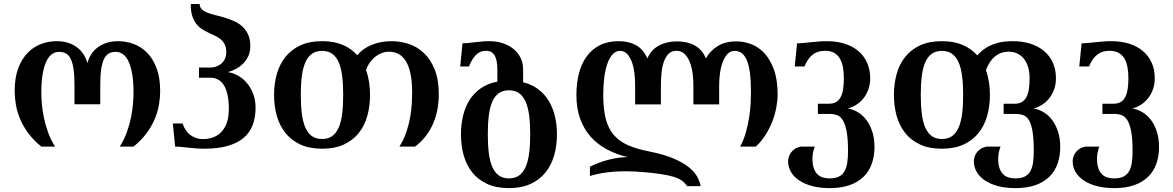

<svg xmlns="http://www.w3.org/2000/svg" viewBox="-20 -736 5888 964"><path d="M418.5 -418.5Q413.1 -440.9 400.9 -460.9Q388.7 -481 369.6 -496.1Q350.6 -511.2 324.5 -520.3Q298.3 -529.3 264.2 -529.3Q224.1 -529.3 186.3 -515.1Q148.4 -501 118.9 -470.7Q89.4 -440.4 71.5 -393.1Q53.7 -345.7 53.7 -279.3Q53.7 -247.1 59.6 -211.4Q65.4 -175.8 80.6 -139.4Q95.7 -103.1 121.6 -67.7Q147.5 -32.3 187.5 0H256.3Q234.4 -34.7 220.7 -73.3Q207 -111.8 199.7 -148.5Q192.4 -185.1 189.9 -217.1Q187.5 -249 187.5 -271Q187.5 -325.2 194.1 -363.8Q200.7 -402.4 212.4 -427.3Q224.1 -452.2 240.5 -463.9Q256.8 -475.6 276.9 -475.6Q296.4 -475.6 310.8 -467.8Q325.2 -460 334.7 -440.9Q344.2 -421.9 349.1 -389.9Q354 -357.9 354 -309.6V-212.4H483.4V-309.6Q483.4 -357.9 488.3 -389.9Q493.2 -421.9 502.9 -440.9Q512.7 -460 527.1 -467.8Q541.5 -475.6 561 -475.6Q581.1 -475.6 597.4 -463.9Q613.8 -452.2 625.5 -427.3Q637.2 -402.4 643.8 -363.8Q650.4 -325.2 650.4 -271Q650.4 -249 647.9 -217.1Q645.5 -185.1 638.2 -148.5Q630.9 -111.8 617.2 -73.3Q603.5 -34.7 581.5 0H650.4Q690.4 -32.3 716.3 -67.7Q742.2 -103.1 757.3 -139.4Q772.5 -175.8 778.3 -211.4Q784.2 -247.1 784.2 -279.3Q784.2 -345.7 766.4 -393.1Q748.5 -440.4 719 -470.7Q689.5 -501 651.6 -515.1Q613.8 -529.3 573.7 -529.3Q539.6 -529.3 513.2 -520.3Q486.8 -511.2 467.8 -496.1Q448.7 -481 436.5 -460.9Q424.3 -440.9 418.5 -418.5Z M1128.9 -189Q1128.9 -229.5 1122.6 -259Q1116.2 -288.6 1104.2 -307.9Q1092.3 -327.1 1075.2 -336.4Q1058.1 -345.7 1037.1 -345.7H979V-397H1035.6Q1054.2 -397 1069.1 -403.1Q1084 -409.2 1094.5 -419.4Q1105 -429.7 1110.6 -443.4Q1116.2 -457 1116.2 -472.7Q1116.2 -496.6 1108.6 -512.2Q1101.1 -527.8 1088.4 -538.3Q1075.7 -548.8 1059.6 -556.4Q1043.5 -564 1026.9 -571.8Q1010.3 -579.6 994.1 -589.8Q978 -600.1 965.3 -616.5Q952.6 -632.8 945.1 -656.7Q937.5 -680.7 937.5 -715.8H982.4Q982.4 -699.7 993.4 -689.5Q1004.4 -679.2 1022.2 -672.1Q1040 -665 1063 -659.7Q1085.9 -654.3 1109.6 -647Q1133.3 -639.6 1156.2 -629.4Q1179.2 -619.1 1197 -602.8Q1214.8 -586.4 1225.8 -562.3Q1236.8 -538.1 1236.8 -503.4Q1236.8 -476.1 1226.8 -454.3Q1216.8 -432.6 1200.7 -416.7Q1184.6 -400.9 1164.6 -390.1Q1144.5 -379.4 1124 -374Q1149.9 -370.1 1175 -356.2Q1200.2 -342.3 1219.7 -319.1Q1239.3 -295.9 1251.2 -264.6Q1263.2 -233.4 1263.2 -195.3Q1263.2 -147 1248.8 -108.6Q1234.4 -70.3 1203.4 -43.9Q1172.4 -17.6 1123 -3.4Q1073.7 10.7 1004.4 10.7Q983.4 10.7 963.4 9Q943.4 7.3 925 5.4Q906.7 3.4 890.1 1.7Q873.5 0 859.4 0L847.7 -116.2H896.5Q910.6 -75.2 938.2 -56.4Q965.8 -37.6 999 -37.6Q1024.9 -37.6 1048.3 -45.7Q1071.8 -53.7 1089.8 -71.8Q1107.9 -89.8 1118.4 -118.7Q1128.9 -147.5 1128.9 -189Z M1837.9 -259.3Q1837.9 -203.1 1824.2 -154.1Q1810.5 -105 1781.5 -68.4Q1752.4 -31.7 1706.8 -10.5Q1661.1 10.7 1597.2 10.7Q1533.7 10.7 1488 -10.5Q1442.4 -31.7 1413.1 -68.4Q1383.8 -105 1369.9 -154.1Q1356 -203.1 1356 -259.3Q1356 -315.4 1369.9 -364.5Q1383.8 -413.6 1413.1 -450.2Q1442.4 -486.8 1488 -508.1Q1533.7 -529.3 1597.2 -529.3Q1657.7 -529.3 1701.2 -510.5Q1744.6 -491.7 1773.9 -459Q1787.6 -475.6 1806.2 -488.8Q1824.7 -502 1846.7 -511Q1868.7 -520 1893.8 -524.7Q1918.9 -529.3 1945.3 -529.3Q1989.3 -529.3 2032 -515.4Q2074.7 -501.5 2108.4 -469.7Q2142.1 -438 2162.6 -387Q2183.1 -335.9 2183.1 -261.7Q2183.1 -224.6 2176.5 -188.2Q2169.9 -151.9 2155.8 -118.2Q2141.6 -84.5 2118.9 -54.4Q2096.2 -24.4 2064 0H1985.4Q2007.3 -34.7 2020.3 -73.2Q2033.2 -111.8 2039.6 -148.4Q2045.9 -185.1 2047.6 -217Q2049.3 -249 2049.3 -271Q2049.3 -325.7 2041.3 -364.5Q2033.2 -403.3 2018.1 -428.2Q2002.9 -453.1 1981.2 -464.8Q1959.5 -476.6 1931.6 -476.6Q1915.5 -476.6 1898.4 -470.5Q1881.3 -464.4 1866 -452.6Q1850.6 -440.9 1837.9 -423.6Q1825.2 -406.2 1817.9 -383.8Q1828.1 -356 1833 -324.5Q1837.9 -293 1837.9 -259.3ZM1703.1 -259.8Q1703.1 -313 1698 -354.2Q1692.9 -395.5 1680.4 -423.6Q1668 -451.7 1647.7 -466.1Q1627.4 -480.5 1597.2 -480.5Q1566.9 -480.5 1546.4 -466.1Q1525.9 -451.7 1513.4 -423.6Q1501 -395.5 1495.6 -354.2Q1490.2 -313 1490.2 -259.3Q1490.2 -205.6 1495.6 -164.3Q1501 -123 1513.4 -95Q1525.9 -66.9 1546.4 -52.5Q1566.9 -38.1 1597.2 -38.1Q1627.4 -38.1 1647.7 -52.7Q1668 -67.4 1680.4 -95.5Q1692.9 -123.5 1698 -164.8Q1703.1 -206.1 1703.1 -259.8Z M2294.4 -61.5Q2294.4 -110.4 2304.9 -154.5Q2315.4 -198.7 2337.6 -233.9Q2359.9 -269 2394.3 -293Q2428.7 -316.9 2477.1 -326.2V-388.2Q2477.1 -434.1 2463.4 -457.5Q2449.7 -481 2419.9 -481Q2391.6 -481 2371.6 -462.2Q2351.6 -443.4 2334.5 -402.3H2290.5L2302.2 -518.6Q2316.4 -518.6 2331.5 -520.3Q2346.7 -522 2363.3 -523.9Q2379.9 -525.9 2398.2 -527.6Q2416.5 -529.3 2437.5 -529.3Q2472.7 -529.3 2503.4 -519.3Q2534.2 -509.3 2557.1 -491Q2580.1 -472.7 2593.3 -446.5Q2606.4 -420.4 2606.4 -388.2V-323.2Q2650.9 -312 2682.9 -287.6Q2714.8 -263.2 2735.6 -228.8Q2756.3 -194.3 2766.4 -151.6Q2776.4 -108.9 2776.4 -61.5Q2776.4 -5.4 2762.5 43.7Q2748.5 92.8 2719.2 129.4Q2689.9 166 2644.3 187.3Q2598.6 208.5 2535.2 208.5Q2471.2 208.5 2425.5 187.3Q2379.9 166 2350.8 129.4Q2321.8 92.8 2308.1 43.7Q2294.4 -5.4 2294.4 -61.5ZM2429.2 -62Q2429.2 -8.3 2434.3 33Q2439.5 74.2 2451.9 102.3Q2464.4 130.4 2484.6 145Q2504.9 159.7 2535.2 159.7Q2565.4 159.7 2585.9 145.3Q2606.4 130.9 2618.9 102.8Q2631.3 74.7 2636.7 33.4Q2642.1 -7.8 2642.1 -61.5Q2642.1 -115.2 2636.7 -156.5Q2631.3 -197.8 2618.9 -225.8Q2606.4 -253.9 2585.9 -268.3Q2565.4 -282.7 2535.2 -282.7Q2504.9 -282.7 2484.6 -268.3Q2464.4 -253.9 2451.9 -225.8Q2439.5 -197.8 2434.3 -156.5Q2429.2 -115.2 2429.2 -62Z M3590.8 -211.9H3461.4V-309.6Q3461.4 -338.4 3457.3 -368.9Q3453.1 -399.4 3443.4 -424.3Q3433.6 -449.2 3417.2 -465.1Q3400.9 -481 3376.5 -481Q3352.1 -481 3336.9 -465.8Q3321.8 -450.7 3313.2 -426Q3304.7 -401.4 3301.5 -370.8Q3298.3 -340.3 3298.3 -309.6V-211.9H3168.9V-309.6Q3168.9 -338.4 3165.3 -368.7Q3161.6 -398.9 3152.8 -423.8Q3144 -448.7 3129.4 -464.6Q3114.7 -480.5 3093.3 -480.5Q3071.8 -480.5 3055.9 -463.4Q3040 -446.3 3029.5 -416.5Q3019 -386.7 3013.9 -346.2Q3008.8 -305.7 3008.8 -258.8Q3008.8 -187.5 3021.5 -138.9Q3034.2 -90.3 3062 -58.1Q3089.8 -25.9 3133.5 -6.8Q3177.2 12.2 3239.3 24.4Q3313.5 39.1 3361.8 59.8Q3410.2 80.6 3439 104Q3467.8 127.4 3481 152.1Q3494.1 176.8 3498 198.7H3429.7Q3419.4 182.1 3403.1 170.7Q3386.7 159.2 3361.8 151.6Q3336.9 144 3302.2 138.7Q3267.6 133.3 3220.2 128.9Q3194.3 126.5 3169.7 125.2Q3145 124 3121.1 124Q3069.8 124 3024.9 129.9Q2980 135.7 2941.9 147.9V101.1Q2961.9 90.8 2985.6 81.8Q3009.3 72.8 3033.9 66.4Q3058.6 60.1 3083.7 56.4Q3108.9 52.7 3131.8 52.7Q3073.7 39.1 3026.1 13.4Q2978.5 -12.2 2944.8 -50.5Q2911.1 -88.9 2892.6 -140.6Q2874 -192.4 2874 -259.3Q2874 -317.9 2886.7 -367.2Q2899.4 -416.5 2925.5 -452.6Q2951.7 -488.8 2991.7 -509Q3031.7 -529.3 3086.4 -529.3Q3136.7 -529.3 3173.1 -509.3Q3209.5 -489.3 3230.5 -442.9Q3249 -485.8 3288.1 -507.1Q3327.1 -528.3 3378.9 -528.3Q3430.7 -528.3 3468.8 -507.3Q3506.8 -486.3 3523.9 -442.9Q3546.4 -481.9 3584.2 -505.1Q3622.1 -528.3 3677.2 -528.3Q3714.8 -528.3 3752 -514.2Q3789.1 -500 3818.4 -468.3Q3847.7 -436.5 3866 -385.7Q3884.3 -335 3884.3 -261.7Q3884.3 -231.9 3877.9 -197.3Q3871.6 -162.6 3858.4 -127.9Q3845.2 -93.3 3824.5 -60.1Q3803.7 -26.9 3774.9 0H3696.3Q3713.9 -32.2 3724.6 -70.3Q3735.4 -108.4 3741.2 -145.8Q3747.1 -183.1 3748.8 -216.1Q3750.5 -249 3750.5 -271Q3750.5 -327.1 3745.6 -366.7Q3740.7 -406.2 3730.5 -431.6Q3720.2 -457 3704.6 -468.8Q3689 -480.5 3668 -480.5Q3647 -480.5 3632.3 -464.6Q3617.7 -448.7 3608.4 -423.8Q3599.1 -398.9 3595 -368.7Q3590.8 -338.4 3590.8 -309.6Z M4143.1 -215.3Q4164.1 -215.3 4178.2 -223.9Q4192.4 -232.4 4200.9 -248.5Q4209.5 -264.6 4213.1 -288.6Q4216.8 -312.5 4216.8 -343.3Q4216.8 -375.5 4211.7 -401.1Q4206.5 -426.8 4195.3 -444.6Q4184.1 -462.4 4166 -471.7Q4147.9 -481 4122.1 -481Q4084 -481 4059.3 -460.9Q4034.7 -440.9 4019 -402.3H3970.2L3981.9 -518.6Q3996.1 -518.6 4013.4 -520.3Q4030.8 -522 4050 -523.9Q4069.3 -525.9 4089.8 -527.6Q4110.4 -529.3 4131.3 -529.3Q4180.7 -529.3 4220.7 -516.6Q4260.7 -503.9 4289.3 -480Q4317.9 -456.1 4333.5 -421.4Q4349.1 -386.7 4349.1 -342.8Q4349.1 -310.5 4339.1 -284.7Q4329.1 -258.8 4313.2 -239.7Q4297.4 -220.7 4277.1 -208.5Q4256.8 -196.3 4236.3 -191.4Q4263.2 -187 4287.6 -172.4Q4312 -157.7 4330.3 -133.3Q4348.6 -108.9 4359.6 -75Q4370.6 -41 4370.6 1.5Q4370.6 47.9 4357.2 85.9Q4343.8 124 4315.9 151.4Q4288.1 178.7 4245.8 193.6Q4203.6 208.5 4146 208.5Q4095.7 208.5 4056.9 198Q4018.1 187.5 3991.5 169.2Q3964.8 150.9 3950.9 126.5Q3937 102.1 3937 74.2Q3937 64 3940.2 52.7Q3943.4 41.5 3950.7 31Q3958 20.5 3970 12.2Q3981.9 3.9 4000 0H4070.8Q4064.5 17.1 4061.8 31.7Q4059.1 46.4 4059.1 59.6Q4059.1 89.8 4066.2 109.4Q4073.2 128.9 4085.4 140.1Q4097.7 151.4 4113.3 155.5Q4128.9 159.7 4146 159.7Q4173.3 159.7 4191.2 151.1Q4209 142.6 4219.2 125.5Q4229.5 108.4 4233.6 83Q4237.8 57.6 4237.8 24.4Q4237.8 -38.1 4231 -75.2Q4224.1 -112.3 4211.9 -132.1Q4199.7 -151.9 4182.6 -158Q4165.5 -164.1 4144.5 -164.1H4086.4V-215.3Z M5019 -215.3H5075.7Q5096.7 -215.3 5110.8 -223.9Q5125 -232.4 5133.5 -248.5Q5142.1 -264.6 5145.8 -288.6Q5149.4 -312.5 5149.4 -343.3Q5149.4 -375.5 5141.6 -400.4Q5133.8 -425.3 5119.9 -442.1Q5106 -459 5086.7 -467.8Q5067.4 -476.6 5043.9 -476.6Q5029.8 -476.6 5014.2 -472.7Q4998.5 -468.8 4983.2 -458.3Q4967.8 -447.8 4954.1 -429.4Q4940.4 -411.1 4930.2 -382.8Q4940.4 -355 4945.3 -324Q4950.2 -293 4950.2 -259.3Q4950.2 -203.1 4936.3 -154.1Q4922.4 -105 4893.1 -68.4Q4863.8 -31.7 4818.1 -10.5Q4772.5 10.7 4709 10.7Q4645 10.7 4599.4 -10.5Q4553.7 -31.7 4524.7 -68.4Q4495.6 -105 4481.9 -154.1Q4468.3 -203.1 4468.3 -259.3Q4468.3 -315.4 4481.9 -364.5Q4495.6 -413.6 4524.7 -450.2Q4553.7 -486.8 4599.4 -508.1Q4645 -529.3 4709 -529.3Q4769.5 -529.3 4813.5 -510.3Q4857.4 -491.2 4886.7 -458Q4907.2 -481 4929.9 -495.1Q4952.6 -509.3 4975.8 -516.8Q4999 -524.4 5021.5 -526.9Q5043.9 -529.3 5064 -529.3Q5113.3 -529.3 5153.3 -516.6Q5193.4 -503.9 5221.9 -480Q5250.5 -456.1 5266.1 -421.4Q5281.7 -386.7 5281.7 -342.8Q5281.7 -310.5 5271.7 -284.7Q5261.7 -258.8 5245.8 -239.7Q5230 -220.7 5209.7 -208.5Q5189.5 -196.3 5168.9 -191.4Q5195.8 -187 5220.2 -172.4Q5244.6 -157.7 5262.9 -133.3Q5281.2 -108.9 5292.2 -75Q5303.2 -41 5303.2 1.5Q5303.2 47.9 5289.8 85.9Q5276.4 124 5248.5 151.4Q5220.7 178.7 5178.5 193.6Q5136.2 208.5 5078.6 208.5Q5028.3 208.5 4989.5 198Q4950.7 187.5 4924.1 169.2Q4897.5 150.9 4883.5 126.5Q4869.6 102.1 4869.6 74.2Q4869.6 64 4872.8 52.7Q4876 41.5 4883.3 31Q4890.6 20.5 4902.6 12.2Q4914.6 3.9 4932.6 0H5003.4Q4997.1 17.1 4994.4 31.7Q4991.7 46.4 4991.7 59.6Q4991.7 89.8 4998.8 109.4Q5005.9 128.9 5018.1 140.1Q5030.3 151.4 5045.9 155.5Q5061.5 159.7 5078.6 159.7Q5106 159.7 5123.8 151.1Q5141.6 142.6 5151.9 125.5Q5162.1 108.4 5166.3 83Q5170.4 57.6 5170.4 24.4Q5170.4 -38.1 5164.3 -75.2Q5158.2 -112.3 5146.5 -132.1Q5134.8 -151.9 5117.2 -158Q5099.6 -164.1 5077.1 -164.1H5019ZM4603 -259.8Q4603 -206.1 4608.2 -164.8Q4613.3 -123.5 4625.7 -95.5Q4638.2 -67.4 4658.4 -52.7Q4678.7 -38.1 4709 -38.1Q4739.3 -38.1 4759.8 -52.5Q4780.3 -66.9 4792.7 -95Q4805.2 -123 4810.5 -164.3Q4815.9 -205.6 4815.9 -259.3Q4815.9 -313 4810.5 -354.2Q4805.2 -395.5 4792.7 -423.6Q4780.3 -451.7 4759.8 -466.1Q4739.3 -480.5 4709 -480.5Q4678.7 -480.5 4658.4 -466.1Q4638.2 -451.7 4625.7 -423.6Q4613.3 -395.5 4608.2 -354.2Q4603 -313 4603 -259.8Z M5571.8 -215.3Q5592.8 -215.3 5606.9 -223.9Q5621.1 -232.4 5629.6 -248.5Q5638.2 -264.6 5641.8 -288.6Q5645.5 -312.5 5645.5 -343.3Q5645.5 -375.5 5640.4 -401.1Q5635.3 -426.8 5624 -444.6Q5612.8 -462.4 5594.7 -471.7Q5576.7 -481 5550.8 -481Q5512.7 -481 5488 -460.9Q5463.4 -440.9 5447.8 -402.3H5398.9L5410.6 -518.6Q5424.8 -518.6 5442.1 -520.3Q5459.5 -522 5478.8 -523.9Q5498 -525.9 5518.6 -527.6Q5539.1 -529.3 5560.1 -529.3Q5609.4 -529.3 5649.4 -516.6Q5689.5 -503.9 5718 -480Q5746.6 -456.1 5762.2 -421.4Q5777.8 -386.7 5777.8 -342.8Q5777.8 -310.5 5767.8 -284.7Q5757.8 -258.8 5741.9 -239.7Q5726.1 -220.7 5705.8 -208.5Q5685.5 -196.3 5665 -191.4Q5691.9 -187 5716.3 -172.4Q5740.7 -157.7 5759 -133.3Q5777.3 -108.9 5788.3 -75Q5799.3 -41 5799.3 1.5Q5799.3 47.9 5785.9 85.9Q5772.5 124 5744.6 151.4Q5716.8 178.7 5674.6 193.6Q5632.3 208.5 5574.7 208.5Q5524.4 208.5 5485.6 198Q5446.8 187.5 5420.2 169.2Q5393.6 150.9 5379.6 126.5Q5365.7 102.1 5365.7 74.2Q5365.7 64 5368.9 52.7Q5372.1 41.5 5379.4 31Q5386.7 20.5 5398.7 12.2Q5410.6 3.9 5428.7 0H5499.5Q5493.2 17.1 5490.5 31.7Q5487.8 46.4 5487.8 59.6Q5487.8 89.8 5494.9 109.4Q5502 128.9 5514.2 140.1Q5526.4 151.4 5542 155.5Q5557.6 159.7 5574.7 159.7Q5602.1 159.7 5619.9 151.1Q5637.7 142.6 5647.9 125.5Q5658.2 108.4 5662.4 83Q5666.5 57.6 5666.5 24.4Q5666.5 -38.1 5659.7 -75.2Q5652.8 -112.3 5640.6 -132.1Q5628.4 -151.9 5611.3 -158Q5594.2 -164.1 5573.2 -164.1H5515.1V-215.3Z"/></svg>

Font: Arian AMU Serif
Style: Bold
Weight: 700
Designer: Ruben Hakobyan (Tarumian)
Foundry: Ruben Hakobyan (Tarumian)
Version: Version 1.002